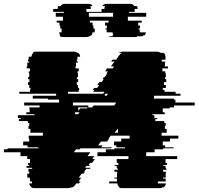

<svg xmlns="http://www.w3.org/2000/svg" viewBox="-95 -965 1019 985"><path d="M775 -409H740V-389H750V-379H687V-374H697V-359H712V-354H702V-344H748V-334H755V-319H751V-304H760V-284H734V-269H820V-254H777V-239H740V-219H752V-209H796V-204H742V-199H698V-184H655V-164H814V-149H754V-129H762V-119H743V-114H754V-104H756V-99H760V-94H742V-84H756V-74H755V-54H741V-49H755V-34H715V-24H756Q754 -10 744 -4H739Q734 0 724 0H528Q519 0 514 -4H519Q509 -10 507 -24H465V-34H505V-49H491V-54H505V-74H506V-84H492V-94H510V-99H506V-104H504V-114H493V-119H512V-129H504V-149H564V-164H405V-184H448V-199H492V-204H546V-209H502V-219H490V-239H527V-254H570V-269H473L462 -254H465L454 -239H423L408 -219H431L424 -209H479L475 -204H318L314 -199H295L284 -184H369L354 -164H389L378 -149H392L377 -129H367L360 -119H366L363 -114H349L341 -104H370L367 -99H348L336 -84H341L333 -74H324L309 -54H321L317 -49H319L308 -34H318L310 -24H297L296 -23Q292 -17 287.5 -12Q283 -7 276 -4H273Q269 -3 264 -1.5Q259 0 252 0H79Q70 0 65 -4H68Q57 -10 55 -24H69V-34H59V-49H57V-54H45V-74H55V-84H51V-99H70V-104H41V-114H55V-119H49V-129H59V-149H45V-164H10V-184H-75V-199H-56V-204H102V-209H46V-219H24V-239H55V-254H52V-269H125V-284H61V-304H51V-319H55V-334H48V-344H2V-354H12V-359H-3V-374H82V-379H40V-389H57V-409H55V-414H108V-424H29V-439H208V-454H151V-459H73V-474H193V-484H4V-494H59V-504H61V-514H55V-529H49V-544H56V-559H49V-569H55V-589H53V-599H59V-614H42V-624H45V-644H55V-649H49V-659H52V-674H66Q68 -687 76 -694H72Q80 -700 89 -700H285Q295 -700 302 -694H306Q316 -686 316 -674H302V-659H299V-649H305V-644H295V-624H292V-614H309V-599H303V-589H305V-569H299V-559H306V-544H299V-529H305V-514H311V-504H309V-494H254V-484H434L441 -494H383L390 -504H381L388 -514H404L414 -529H404L415 -544H427L437 -559H431L438 -569H442L452 -584H451L454 -589H452L459 -599H444L454 -614H483L490 -624H474L488 -644H489L493 -649H475L482 -659H501L513 -677Q517 -682 521 -686.5Q525 -691 530 -694H513Q524 -700 538 -700H711Q721 -700 728 -694H744Q754 -686 754 -674V-659H735V-649H753V-644H751V-624H767V-614H738V-599H753V-589H755V-584H756V-569H752V-559H758V-544H746V-529H756V-514H740V-504H749V-494H806V-484H831V-474H695V-459H797V-454H805V-439H904V-424H798V-414H775ZM459 -484H443V-474H452ZM279 -439V-424H358V-414H378L385 -424H491L501 -439ZM316 -409H352L355 -414H305V-409H307V-395ZM306 -379 313 -389H290V-379ZM510 -284V-304H508L493 -284ZM655 -879H561V-859H632V-849H614V-834H623V-819H616V-814H622V-799H653V-798Q653 -791 648 -784H641Q637 -780 635 -779H611Q606 -775 598 -775H474Q465 -775 461 -779H485Q482 -781 480 -784H487Q483 -789 483 -798V-799H452V-814H446V-819H453V-834H444V-849H462V-859H366V-849H380V-834H384V-819H391V-799H379V-798Q379 -789 375 -784H371Q370 -783 369 -781.5Q368 -780 366 -779H363Q358 -775 349 -775H225Q217 -775 212 -779H215Q212 -781 210 -784H214Q209 -791 209 -798V-799H221V-819H214V-834H210V-849H196V-859H228V-879H191V-899H233V-904H178V-919H201V-922Q201 -930 204 -934H216Q222 -945 236 -945H360Q374 -945 380 -934H368Q371 -930 371 -922V-919H348V-904H426V-919H441V-922Q441 -930 444 -934H430Q436 -945 450 -945H574Q588 -945 594 -934H607Q611 -928 611 -922V-919H596V-904H567V-899H655ZM485 -879V-899H361V-879Z"/></svg>

Font: Rubik Glitch
Style: Regular
Weight: 400
Designer: Hubert and Fischer, NaN
Foundry: Hubert and Fischer, NaN
Version: Version 2.200